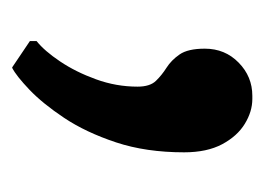

<svg xmlns="http://www.w3.org/2000/svg" viewBox="-80 -112 435 316"><g transform="rotate(90 138.0 45.5)"><path d="M91.3 243.4 48.1 214.3V203.3Q64.3 190.4 81.6 164.6Q99 138.7 111 105.5Q123.1 72.3 123.1 37.1Q123.1 16.7 113.6 6.9Q104.1 -2.9 91.9 -10.6Q79.6 -18.4 70.1 -32.1Q60.6 -45.8 60.6 -73.6Q60.6 -106.9 83.6 -129.3Q106.5 -151.8 138.2 -151.8H143.3Q164.1 -151.8 184.3 -139.4Q204.5 -127.1 217.9 -102.1Q231.2 -77.1 231.2 -39.5Q231.2 23.1 214.8 72.6Q198.3 122.2 174.6 157.8Q150.9 193.3 128.2 215Q105.4 236.7 92.3 243.4Z"/></g></svg>

Font: Merriweather Light
Style: Regular
Weight: 300
Designer: Eben Sorkin
Foundry: Eben Sorkin
Version: Version 2.100